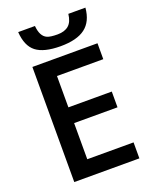

<svg xmlns="http://www.w3.org/2000/svg" viewBox="-168 -1026 895 1119"><g transform="rotate(-20 279.0 -466.5)"><path d="M498 0H94.2V-713.9H498V-615.2H210.9V-420.9H480V-323.2H210.9V-99.1H498ZM290 -771Q187.5 -771.5 139.6 -808.6Q91.8 -845.7 85.9 -933.1H189.9Q195.3 -867.2 233.4 -850.6Q252.9 -841.8 297.9 -841.8Q341.8 -841.8 366.7 -863.3Q391.6 -884.8 397 -933.1H502.9Q495.6 -849.1 443.8 -810.1Q392.6 -771 290 -771Z"/></g></svg>

Font: OpenSans-Semibold
Style: Regular
Weight: 600
Foundry: Ascender Corporation
Version: Version 1.10